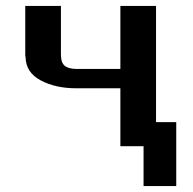

<svg xmlns="http://www.w3.org/2000/svg" viewBox="-20 -492 650 646"><path d="M65 -307V-472H185V-308Q185 -281 198 -270.5Q211 -260 239 -260H385V-472H505V-81H573V134H463V0H385V-195H236Q167 -195 117 -221.5Q67 -248 66 -300Q65 -302 65 -307Z"/></svg>

Font: Coval
Style: ExtraBold
Weight: 800
Foundry: Context Ltd
Version: Version 001.000